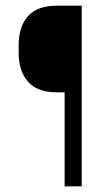

<svg xmlns="http://www.w3.org/2000/svg" viewBox="-20 -659 390 679"><path d="M225.5 -332.5H181.5Q112 -332.5 79 -370Q46 -407.5 46 -472V-500Q46 -564.5 79 -601.8Q112 -639 181.5 -639H225ZM269 -639V0H208.5V-639Z"/></svg>

Font: Anek Kannada Light
Style: Regular
Weight: 300
Designer: Vaishnavi Murthy, Maithili Shingre (Kannada) & Yesha Goshar (Latin)
Foundry: Ek Type
Version: Version 1.003